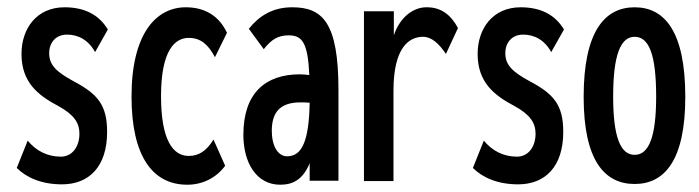

<svg xmlns="http://www.w3.org/2000/svg" viewBox="-20 -496 1918 527"><path d="M150 10C224 10 274 -38 274 -134C274 -208 248 -238 182 -273C134 -299 115 -318 115 -350C115 -379 133 -401 164 -401C195 -401 223 -386 241 -353L276 -415C252 -455 213 -476 157 -476C81 -476 39 -418 39 -348C39 -271 83 -235 140 -205C184 -181 198 -158 198 -129C198 -93 178 -66 147 -66C110 -66 79 -82 56 -110L26 -35C53 -8 95 10 150 10Z M494 11C535 11 573 -7 598 -41L566 -113C547 -82 526 -68 498 -68C455 -68 422 -111 422 -232C422 -358 460 -392 498 -392C530 -392 551 -375 570 -339L603 -406C582 -451 544 -476 490 -476C408 -476 341 -403 341 -231C341 -67 399 11 494 11Z M749 11C783 11 811 -2 830 -48V0H909V-249C909 -435 865 -476 782 -476C728 -476 691 -452 663 -417L704 -361C725 -388 744 -399 772 -399C809 -399 825 -380 829 -290C820 -291 811 -292 803 -292C709 -292 648 -241 648 -126C648 -49 684 11 749 11ZM726 -137C726 -191 752 -215 805 -215C813 -215 821 -215 830 -214C828 -109 809 -67 768 -67C743 -67 726 -95 726 -137Z M979 1H1060V-247C1060 -366 1103 -395 1141 -395C1165 -395 1185 -376 1204 -348L1237 -419C1218 -455 1191 -476 1152 -476C1116 -477 1078 -450 1061 -399V-465H979Z M1402 10C1476 10 1526 -38 1526 -134C1526 -208 1500 -238 1434 -273C1386 -299 1367 -318 1367 -350C1367 -379 1385 -401 1416 -401C1447 -401 1475 -386 1493 -353L1528 -415C1504 -455 1465 -476 1409 -476C1333 -476 1291 -418 1291 -348C1291 -271 1335 -235 1392 -205C1436 -181 1450 -158 1450 -129C1450 -93 1430 -66 1399 -66C1362 -66 1331 -82 1308 -110L1278 -35C1305 -8 1347 10 1402 10Z M1722 9C1804 9 1861 -56 1861 -230C1861 -410 1804 -476 1722 -476C1640 -476 1582 -410 1582 -230C1582 -56 1639 9 1722 9ZM1722 -71C1683 -71 1663 -120 1663 -231C1663 -347 1684 -395 1722 -395C1761 -395 1781 -347 1781 -231C1781 -120 1761 -71 1722 -71Z"/></svg>

Font: Inconsolata ExtraCondensed
Style: Bold
Weight: 700
Width: 2
Monospace: yes
Designer: Raph Levien, Cyreal, Brenton Simpson
Foundry: Raph Levien, Cyreal, Google
Version: Version 3.100